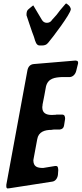

<svg xmlns="http://www.w3.org/2000/svg" viewBox="-20 -1079 465 1094"><path d="M255 -836C276 -860 383 -1001 383 -1025L384 -1027C380 -1040 377 -1045 365 -1054C362 -1057 359 -1059 357 -1059C355 -1059 353 -1057 350 -1053L344 -1046C330 -1031 317 -1014 302 -994L274 -963H275C268 -954 259 -949 247 -949C234 -949 225 -955 218 -967L174 -1041C171 -1046 170 -1048 170 -1048C169 -1048 167 -1047 166 -1046L150 -1033C132 -1020 131 -1011 131 -992L148 -941C153 -926 158 -912 163 -897C166 -890 169 -881 172 -873L175 -864C181 -843 187 -820 205 -820H222C233 -820 246 -824 253 -834ZM277 -44C295 -46 307 -62 310 -82L312 -110C311 -123 310 -133 300 -133H293L226 -122C192 -122 170 -129 170 -167L171 -171V-172L192 -285C199 -329 236 -339 274 -339C279 -340 284 -341 290 -341H321C335 -343 343 -350 345 -364L351 -402C351 -417 347 -426 334 -426H305C303 -426 300 -426 297 -425L275 -424C243 -424 221 -435 221 -467C221 -473 222 -478 223 -482L222 -481C229 -516 236 -551 242 -586C254 -634 294 -638 334 -640H378C395 -641 409 -655 414 -674C417 -686 420 -699 423 -710L424 -714V-713C425 -717 425 -719 425 -723C425 -732 418 -733 410 -734L172 -714C152 -712 140 -699 136 -677C96 -460 56 -243 16 -26C16 -24 16 -21 16 -17C16 -10 18 -6 24 -5L29 -6H32Z"/></svg>

Font: Bangerz
Style: Regular
Weight: 400
Designer: vernon adams
Foundry: Vernon Adams
Version: Version 2.10;December 28, 2023;FontCreator 13.0.0.2683 64-bi